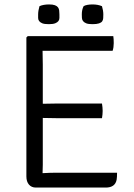

<svg xmlns="http://www.w3.org/2000/svg" viewBox="-20 -846 603 866"><path d="M173 -103 172 -65Q206 -67 234 -67H508Q508 -46 506 -35Q499 0 457 0H142Q122 0 110.5 -13.5Q99 -27 99 -50V-677L105 -683H491Q493 -671 493 -651.5Q493 -632 488 -617H172L173 -555V-378L233 -379H440Q443 -361 443 -345.5Q443 -330 440 -313H233Q195 -313 173 -314ZM357 -818Q363 -822 374 -824Q385 -826 397 -826Q422 -826 440 -818Q446 -798 446 -781Q446 -772 445.5 -764Q445 -756 441 -750Q437 -744 426.5 -740.5Q416 -737 397 -737Q378 -737 368.5 -741Q359 -745 354.5 -751Q350 -757 349.5 -765Q349 -773 349 -781Q349 -802 357 -818ZM158 -818Q166 -822 177.5 -824Q189 -826 201 -826Q218 -826 227.5 -822.5Q237 -819 241.5 -813Q246 -807 247 -798.5Q248 -790 248 -781Q248 -773 248 -765Q248 -757 243.5 -751Q239 -745 229 -741Q219 -737 200 -737Q180 -737 170.5 -741Q161 -745 156.5 -751Q152 -757 152 -765Q152 -773 152 -781Q152 -797 158 -818Z"/></svg>

Font: Signika
Style: Light
Weight: 300
Designer: Anna Giedrys
Foundry: Anna Giedrys
Version: Version 1.001